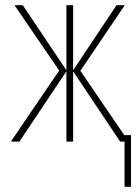

<svg xmlns="http://www.w3.org/2000/svg" viewBox="-20 -548 540 743"><path d="M487 175V-25H461L291 -274L463 -528H431L263 -276V-528H237V-276L68 -528H36L209 -275L22 0H55L237 -272V0H263V-272L445 0H462V175Z"/></svg>

Font: Noto Sans Mono UI Condensed Thin
Style: Regular
Weight: 250
Width: 3
Designer: Monotype Design team
Foundry: Monotype Imaging Inc.
Version: 1.000